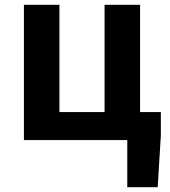

<svg xmlns="http://www.w3.org/2000/svg" viewBox="-20 -580 703 795"><path d="M507 195V0H79V-560H226V-116H413V-560H560V-116H646V-20L633 195Z"/></svg>

Font: Noto Sans SC
Style: Bold
Weight: 700
Designer: Ryoko NISHIZUKA  (kana, bopomofo & ideographs); Paul D. Hunt (Latin, Greek & Cyrillic); Sandoll Communications , Soo-you
Foundry: Adobe
Version: Version 2.004-H2;hotconv 1.0.118;makeotfexe 2.5.65603